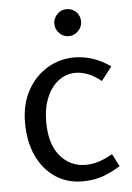

<svg xmlns="http://www.w3.org/2000/svg" viewBox="-52 -754 555 807"><g transform="rotate(-5 225.0 -350.5)"><path d="M274 -509Q312 -509 350.5 -496.5Q389 -484 426 -458L381 -400Q353 -423 326 -433.5Q299 -444 274 -444Q234 -444 202 -420Q170 -396 151.5 -352Q133 -308 133 -249Q133 -155 175.5 -105Q218 -55 283 -55Q312 -55 339.5 -64Q367 -73 397 -90L424 -37Q384 -12 347 0.5Q310 13 264 13Q200 13 150.5 -19.5Q101 -52 72.5 -112Q44 -172 44 -253Q44 -331 75.5 -388.5Q107 -446 159.5 -477.5Q212 -509 274 -509ZM316 -657Q316 -634 299 -617Q282 -600 259 -600Q236 -600 219.5 -617Q203 -634 203 -657Q203 -680 219.5 -697Q236 -714 259 -714Q283 -714 299.5 -697.5Q316 -681 316 -657Z"/></g></svg>

Font: Rosario Light
Style: Regular
Weight: 300
Designer: Hector Gatti
Foundry: Omnibus Type
Version: Version 1.101; ttfautohint (v1.8.1.43-b0c9)